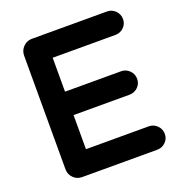

<svg xmlns="http://www.w3.org/2000/svg" viewBox="-133 -830 903 963"><g transform="rotate(-20 319.0 -349.0)"><path d="M77 -45V-652Q77 -679 96 -698.5Q115 -718 142 -718H543Q569 -718 587.5 -699.5Q606 -681 606 -655Q606 -629 587.5 -611Q569 -593 543 -593H208V-412H507Q533 -412 551.5 -393.5Q570 -375 570 -349Q570 -323 551.5 -305Q533 -287 507 -287H208V-105H543Q569 -105 587.5 -86.5Q606 -68 606 -42Q606 -16 587.5 2Q569 20 543 20H142Q115 20 96 1Q77 -18 77 -45Z"/></g></svg>

Font: Varela Round Precious
Style: Bold
Weight: 700
Version: Version 1.000